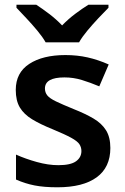

<svg xmlns="http://www.w3.org/2000/svg" viewBox="-20 -786 530 816"><path d="M449 -157Q449 -75 391 -32.5Q333 10 224 10Q167 10 126.5 2Q86 -6 48 -23V-129Q88 -111 136.5 -97.5Q185 -84 228 -84Q280 -84 303 -100.5Q326 -117 326 -144Q326 -160 317.5 -173Q309 -186 282.5 -200.5Q256 -215 203 -237Q151 -258 116.5 -279Q82 -300 64.5 -329Q47 -358 47 -404Q47 -477 104.5 -514.5Q162 -552 258 -552Q308 -552 352.5 -542Q397 -532 442 -512L402 -419Q364 -435 328 -446Q292 -457 254 -457Q171 -457 171 -410Q171 -393 181 -380.5Q191 -368 218 -355Q245 -342 294 -322Q342 -303 377 -282.5Q412 -262 430.5 -232.5Q449 -203 449 -157ZM174 -606Q161 -629 138.5 -656Q116 -683 92 -708.5Q68 -734 50 -753V-766H134Q160 -749 189 -727Q218 -705 244 -678Q270 -705 300 -727.5Q330 -750 356 -766H441V-753Q423 -735 398.5 -709Q374 -683 351.5 -656Q329 -629 316 -606Z"/></svg>

Font: Noto Sans Medefaidrin SemiBold
Style: Regular
Weight: 600
Designer: Dalton Maag Ltd
Foundry: Dalton Maag Ltd
Version: Version 1.002; ttfautohint (v1.8.4.7-5d5b)